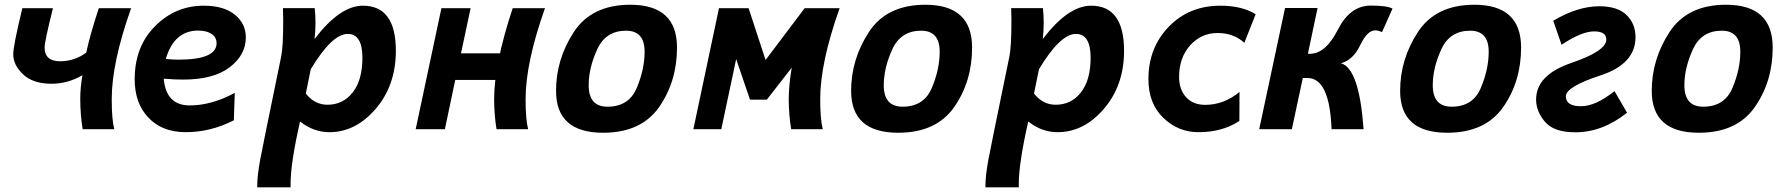

<svg xmlns="http://www.w3.org/2000/svg" viewBox="-20 -547 7581 813"><path d="M345.2 -324.2Q360.8 -398.4 398.4 -512.2H535.2Q453.1 -281.2 453.1 -127.4Q453.1 -40.5 463.9 0H330.1Q320.3 -58.1 319.8 -126Q319.8 -176.8 329.1 -228.5Q267.1 -192.4 197.8 -192.4Q120.1 -192.4 78.1 -231.9Q36.1 -271.5 36.1 -316.4Q36.1 -355 74.7 -512.2H204.1Q168.9 -371.6 168.9 -345.7Q168.9 -287.6 234.9 -287.6Q295.4 -287.6 345.2 -324.2Z M735.4 -294.4Q897 -294.4 897 -363.8Q897 -389.2 876 -403.3Q855 -417.5 818.8 -417.5Q717.3 -417.5 682.1 -297.4Q710.4 -294.4 735.4 -294.4ZM766.6 12.7Q667 12.7 608.6 -48.6Q550.3 -109.9 550.3 -211.4Q550.3 -349.6 636.7 -436.3Q723.1 -522.9 842.8 -522.9Q927.7 -522.9 974.4 -484.9Q1021 -446.8 1021 -388.7Q1021 -314.5 952.6 -262.2Q884.3 -210 755.9 -210Q716.3 -210 673.3 -213.9Q683.1 -100.6 783.2 -100.6Q876 -100.6 974.1 -153.8L970.2 -37.6Q871.6 12.7 766.6 12.7Z M1210.4 246.1H1069.3V238.3Q1069.3 198.2 1081.1 132.3Q1086.4 101.1 1170.9 -309.1Q1179.2 -350.1 1179.2 -460Q1179.2 -489.7 1178.2 -512.7H1312.5Q1315.9 -483.9 1315.9 -451.2Q1315.9 -416 1312 -381.8Q1419.4 -522.9 1516.6 -522.9Q1656.2 -522.9 1656.2 -332Q1656.2 -186 1571.3 -86.7Q1486.3 12.7 1375 12.7Q1307.1 12.7 1250.5 -32.7Q1210.4 143.6 1210.4 231.9ZM1366.7 -103.5Q1432.6 -103.5 1473.6 -155.8Q1514.6 -208 1514.6 -302.7Q1514.6 -403.3 1452.1 -403.3Q1385.7 -403.3 1295.9 -253.9L1274.9 -150.9Q1312 -103.5 1366.7 -103.5Z M1863.8 0H1740.2L1849.1 -512.2H1972.7L1932.1 -321.3H2101.6L2077.6 -208.5H1907.7ZM2150.9 -512.2H2287.6Q2205.6 -281.2 2205.6 -127.4Q2205.6 -40.5 2216.3 0H2082.5Q2072.8 -58.1 2072.3 -126Q2072.3 -274.9 2150.9 -512.2Z M2533.7 15.1Q2334.5 15.1 2334.5 -162.1Q2334.5 -296.4 2409.9 -411.6Q2485.4 -526.9 2648.9 -526.9Q2846.7 -526.9 2846.7 -345.7Q2846.7 -202.1 2770.8 -93.5Q2694.8 15.1 2533.7 15.1ZM2552.2 -95.2Q2642.6 -95.2 2676 -174.3Q2709.5 -253.4 2709.5 -328.1Q2709.5 -417 2630.9 -417Q2544.9 -417 2508.8 -338.1Q2472.7 -259.3 2472.7 -186Q2472.7 -95.2 2552.2 -95.2Z M3332.5 -260.7 3227.1 -125H3155.8L3097.2 -296.9L3034.2 0H2916L3024.4 -512.2H3149.9L3221.7 -293L3387.2 -512.2H3535.2Q3453.1 -281.2 3453.1 -127.4Q3453.1 -40.5 3463.9 0H3330.1Q3320.3 -58.1 3319.8 -126Q3319.8 -186 3332.5 -260.7Z M3783.2 15.1Q3584 15.1 3584 -162.1Q3584 -296.4 3659.4 -411.6Q3734.9 -526.9 3898.4 -526.9Q4096.2 -526.9 4096.2 -345.7Q4096.2 -202.1 4020.3 -93.5Q3944.3 15.1 3783.2 15.1ZM3801.8 -95.2Q3892.1 -95.2 3925.5 -174.3Q3959 -253.4 3959 -328.1Q3959 -417 3880.4 -417Q3794.4 -417 3758.3 -338.1Q3722.2 -259.3 3722.2 -186Q3722.2 -95.2 3801.8 -95.2Z M4293.9 246.1H4152.8V238.3Q4152.8 198.2 4164.6 132.3Q4169.9 101.1 4254.4 -309.1Q4262.7 -350.1 4262.7 -460Q4262.7 -489.7 4261.7 -512.7H4396Q4399.4 -483.9 4399.4 -451.2Q4399.4 -416 4395.5 -381.8Q4502.9 -522.9 4600.1 -522.9Q4739.7 -522.9 4739.7 -332Q4739.7 -186 4654.8 -86.7Q4569.8 12.7 4458.5 12.7Q4390.6 12.7 4334 -32.7Q4293.9 143.6 4293.9 231.9ZM4450.2 -103.5Q4516.1 -103.5 4557.1 -155.8Q4598.1 -208 4598.1 -302.7Q4598.1 -403.3 4535.6 -403.3Q4469.2 -403.3 4379.4 -253.9L4358.4 -150.9Q4395.5 -103.5 4450.2 -103.5Z M5054.7 12.7Q4968.8 12.7 4905.8 -48.1Q4842.8 -108.9 4842.8 -211.9Q4842.8 -344.7 4929 -433.8Q5015.1 -522.9 5147.5 -522.9Q5238.8 -522.9 5296.9 -486.8L5249 -365.7Q5204.1 -407.2 5135.7 -407.2Q5066.4 -407.2 5019.5 -355Q4972.7 -302.7 4972.7 -220.7Q4972.7 -168.5 5002.2 -135.7Q5031.7 -103 5083 -103Q5162.6 -103 5228.5 -157.7L5228 -35.2Q5157.2 12.7 5054.7 12.7Z M5753.9 0H5618.2Q5610.4 -216.8 5516.1 -216.8H5496.6L5450.2 0H5312L5421.4 -513.2H5559.1L5518.1 -319.3H5526.9Q5593.3 -319.3 5645 -421.4Q5696.8 -523.4 5784.7 -523.4Q5852.5 -523.4 5876.5 -510.7L5832 -411.1Q5815.4 -418.5 5803.2 -418.5Q5769.5 -418.5 5739.5 -355.5Q5709.5 -292.5 5657.7 -279.3Q5735.4 -258.3 5753.9 0Z M6107.9 15.1Q5908.7 15.1 5908.7 -162.1Q5908.7 -296.4 5984.1 -411.6Q6059.6 -526.9 6223.1 -526.9Q6420.9 -526.9 6420.9 -345.7Q6420.9 -202.1 6345 -93.5Q6269 15.1 6107.9 15.1ZM6126.5 -95.2Q6216.8 -95.2 6250.2 -174.3Q6283.7 -253.4 6283.7 -328.1Q6283.7 -417 6205.1 -417Q6119.1 -417 6083 -338.1Q6046.9 -259.3 6046.9 -186Q6046.9 -95.2 6126.5 -95.2Z M6650.4 13.2Q6559.6 13.2 6522 -31.2Q6484.4 -75.7 6484.4 -125.5Q6484.4 -229.5 6633.1 -280.3Q6781.7 -331.1 6781.7 -379.4Q6781.7 -414.1 6730.5 -414.1Q6676.8 -414.1 6592.3 -357.4L6557.1 -459Q6659.7 -520.5 6752.4 -520.5Q6829.1 -520.5 6867.2 -483.6Q6905.3 -446.8 6905.3 -389.6Q6905.3 -276.4 6757.8 -228Q6610.4 -179.7 6610.4 -139.2Q6610.4 -97.2 6674.8 -97.2Q6736.3 -97.2 6816.4 -161.1L6869.6 -69.8Q6765.6 13.2 6650.4 13.2Z M7173.3 15.1Q6974.1 15.1 6974.1 -162.1Q6974.1 -296.4 7049.6 -411.6Q7125 -526.9 7288.6 -526.9Q7486.3 -526.9 7486.3 -345.7Q7486.3 -202.1 7410.4 -93.5Q7334.5 15.1 7173.3 15.1ZM7191.9 -95.2Q7282.2 -95.2 7315.7 -174.3Q7349.1 -253.4 7349.1 -328.1Q7349.1 -417 7270.5 -417Q7184.6 -417 7148.4 -338.1Q7112.3 -259.3 7112.3 -186Q7112.3 -95.2 7191.9 -95.2Z"/></svg>

Font: Cadman
Style: Bold Italic
Weight: 700
Italic angle: -12°
Designer: Paul James MIller
Foundry: High-Logic / Made with FontCreator
Version: Version 2.114;March 28, 2021;FontCreator 13.0.0.2683 64-bit